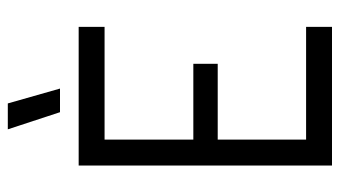

<svg xmlns="http://www.w3.org/2000/svg" viewBox="-214 -678 891 504"><g transform="rotate(-90 232.0 -425.5)"><path d="M118 -597V-364H317V-300H118V-68H414V0H50V-665H414V-597ZM252 -714H190L145 -851H213Z"/></g></svg>

Font: Sulphur Point
Style: Regular
Weight: 400
Designer: Noponies / Dale Sattler
Foundry: Noponies
Version: Version 1.000; ttfautohint (v1.8)